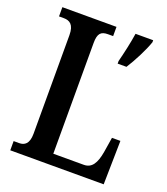

<svg xmlns="http://www.w3.org/2000/svg" viewBox="-132 -807 785 900"><g transform="rotate(20 260.5 -357.0)"><path d="M24 0H490L494 -218H452L440 -143C430 -85 411 -54 371 -54H219V-606C219 -655 234 -668 269 -668H294V-714H24V-668H48C77 -668 100 -655 100 -602V-110C100 -59 77 -46 52 -46H24ZM358 -567V-554H402C429 -596 463 -662 477 -704V-714H389C382 -667 369 -610 358 -567Z"/></g></svg>

Font: Noto Serif Armenian ExtraCondensed SemiBold
Style: Regular
Weight: 600
Width: 2
Designer: Monotype Design Team
Foundry: Monotype Imaging Inc.
Version: Version 2.008